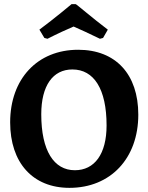

<svg xmlns="http://www.w3.org/2000/svg" viewBox="-20 -894 715 926"><path d="M209 -707C256 -731 306 -754 335 -766C363 -754 415 -730 462 -707L477 -711L500 -751C427 -806 345 -877 345 -874H325C325 -874 243 -805 170 -751L194 -711ZM315 12C513 12 647 -130 647 -341C647 -536 538 -654 357 -654C160 -654 29 -513 29 -304C29 -109 138 12 315 12ZM341 -73C240 -73 179 -167 179 -343C179 -481 235 -559 329 -559C433 -559 494 -465 494 -289C494 -151 436 -73 341 -73Z"/></svg>

Font: Alegreya SC
Style: Bold
Weight: 700
Designer: Juan Pablo del Peral
Foundry: Huerta Tipografica
Version: Version 2.007;PS 002.007;hotconv 1.0.88;makeotf.lib2.5.64775